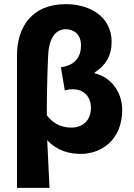

<svg xmlns="http://www.w3.org/2000/svg" viewBox="-20 -731 645 927"><path d="M62 176H219C215 101 212 25 208 -54C258 -1 317 12 371 12C466 12 570 -53 570 -200C570 -292 510 -361 437 -377V-381C489 -414 519 -462 519 -528C519 -654 410 -711 298 -711C136 -711 62 -603 62 -463ZM325 -115C288 -115 244 -125 206 -174C206 -268 208 -360 212 -454C214 -536 242 -590 298 -590C336 -590 371 -565 371 -513C371 -459 347 -417 274 -406L293 -294C304 -298 317 -300 331 -300C389 -300 419 -260 419 -211C419 -145 375 -115 325 -115Z"/></svg>

Font: DAIFUKU Sans
Style: Bold
Weight: 700
Designer: Original font ‘Source Han Sans JP’ : Paul D. Hunt
Foundry: Daifuku
Version: Version 1.000